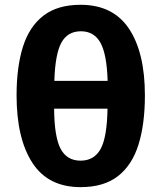

<svg xmlns="http://www.w3.org/2000/svg" viewBox="-20 -767 672 797"><path d="M314.5 9.8Q179.7 9.8 114.3 -91.3Q48.8 -192.4 48.8 -371.1Q48.8 -488.8 75.2 -572.8Q101.6 -656.7 160.2 -701.9Q218.8 -747.1 314.5 -747.1Q449.2 -747.1 515.4 -647.9Q581.5 -548.8 581.5 -371.1Q581.5 -252 554.9 -166.7Q528.3 -81.5 469.7 -35.9Q411.1 9.8 314.5 9.8ZM205.6 -431.2H426.8Q423.3 -543 396.7 -590.1Q370.1 -637.2 315.9 -637.2Q260.7 -637.2 234.9 -590.1Q209 -543 205.6 -431.2ZM314.5 -100.1Q370.6 -100.1 397.5 -148.4Q424.3 -196.8 426.3 -315.9H204.6Q205.6 -198.2 231.7 -149.2Q257.8 -100.1 314.5 -100.1Z"/></svg>

Font: Lunasima
Style: Bold
Weight: 700
Designer: The DocRepair Project, Monotype Design Team
Foundry: Google
Version: Version 2.009